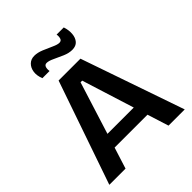

<svg xmlns="http://www.w3.org/2000/svg" viewBox="-235 -1013 1156 1156"><g transform="rotate(-45 343.0 -434.5)"><path d="M22 0 250 -660H436L664 0H526L483 -136H203L160 0ZM336 -559 231 -225H455L350 -559ZM439 -732Q411 -732 379.5 -745.5Q348 -759 320 -772.5Q292 -786 274 -786Q259 -786 254 -772.5Q249 -759 252 -739H191Q177 -774 181.5 -803.5Q186 -833 204.5 -851Q223 -869 252 -869Q279 -869 310.5 -856Q342 -843 370 -830Q398 -817 414 -817Q431 -817 435.5 -832Q440 -847 437 -864H498Q509 -831 506.5 -800.5Q504 -770 487.5 -751Q471 -732 439 -732Z"/></g></svg>

Font: Bricolage Grotesque 12pt SemiBold
Style: Regular
Weight: 600
Designer: Mathieu Triay
Foundry: Atelier Triay
Version: Version 1.001; ttfautohint (v1.8.4.7-5d5b);gftools[0.9.33.de